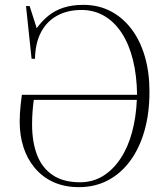

<svg xmlns="http://www.w3.org/2000/svg" viewBox="-20 -757 687 790"><path d="M305 13Q246 13 200.5 -7.5Q155 -28 123.5 -65.5Q92 -103 76.5 -151.5Q61 -200 61 -256Q61 -273 62 -290Q63 -307 65 -326Q67 -345 70 -367H544Q543 -446 527 -510.5Q511 -575 481 -621Q451 -667 409 -691.5Q367 -716 315 -716Q258 -716 215 -692.5Q172 -669 148.5 -624Q125 -579 124 -515H110L87 -732H102L131 -641Q153 -671 179.5 -692.5Q206 -714 241.5 -725.5Q277 -737 323 -737Q385 -737 435 -711Q485 -685 521 -637.5Q557 -590 576 -524.5Q595 -459 595 -380Q595 -290 574 -217.5Q553 -145 514.5 -93.5Q476 -42 423 -14.5Q370 13 305 13ZM309 -7Q362 -7 404 -33Q446 -59 476.5 -105.5Q507 -152 523.5 -213.5Q540 -275 543 -346H119Q116 -324 114 -298.5Q112 -273 112 -245Q112 -173 132.5 -119.5Q153 -66 197 -36.5Q241 -7 309 -7Z"/></svg>

Font: Literata 60pt ExtraLight
Style: Regular
Weight: 250
Designer: Latin by Veronika Burian and Jose Scaglione. Greek by Irene Vlachou. Cyrillic by Vera Evstafieva.
Foundry: TypeTogether
Version: Version 3.103;gftools[0.9.29]